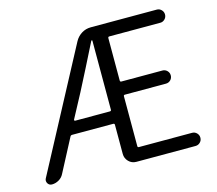

<svg xmlns="http://www.w3.org/2000/svg" viewBox="-104 -862 1119 992"><g transform="rotate(-15 456.0 -366.0)"><path d="M252.9 -293.9Q252 -291 253.4 -289.1Q254.9 -287.1 257.8 -287.1H442.4Q450.2 -287.1 450.2 -293.9V-663.1Q450.2 -666 447.8 -666Q445.3 -666 444.3 -664.1Q377 -529.3 321.3 -421.9ZM533.2 -77.1Q533.2 -70.3 540 -70.3H824.2Q838.9 -70.3 849.1 -60.1Q859.4 -49.8 859.4 -35.2Q859.4 -20.5 849.1 -10.3Q838.9 0 824.2 0H507.8Q483.4 0 466.8 -17.1Q450.2 -34.2 450.2 -57.6V-213.9Q450.2 -220.7 442.4 -220.7H223.6Q215.8 -220.7 212.9 -214.8L120.1 -38.1Q111.3 -20.5 93.8 -10.3Q76.2 0 56.6 0Q42 0 34.2 -12.7Q30.3 -19.5 30.3 -26.4Q30.3 -32.2 33.2 -38.1L375 -680.7Q387.7 -704.1 410.2 -718.3Q432.6 -732.4 460 -732.4H813.5Q827.1 -732.4 837.4 -722.2Q847.7 -711.9 847.7 -697.3Q847.7 -682.6 837.4 -672.4Q827.1 -662.1 813.5 -662.1H540Q533.2 -662.1 533.2 -654.3V-428.7Q533.2 -420.9 540 -420.9H759.8Q774.4 -420.9 784.7 -410.6Q794.9 -400.4 794.9 -385.7Q794.9 -371.1 784.7 -360.8Q774.4 -350.6 759.8 -350.6H540Q533.2 -350.6 533.2 -343.8Z"/></g></svg>

Font: Gen Jyuu Gothic Normal
Style: Regular
Weight: 300
Designer: [Source Han Sans]
Ryoko NISHIZUKA  (kana & ideographs); Paul D. Hunt (Latin, Greek & Cyrillic); Wenlong ZHANG  (bopomofo
Version: Version 1.002.20150607